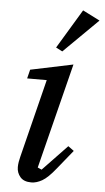

<svg xmlns="http://www.w3.org/2000/svg" viewBox="-55 -811 471 859"><g transform="rotate(5 180.0 -381.5)"><path d="M119 12Q85 12 69 -7Q53 -26 53 -51Q53 -62 55 -74.5Q57 -87 60 -98L148 -450H60L70 -490L261 -530L142 -57L160 -49L270 -164L296 -145L228 -61Q193 -17 167.5 -2.5Q142 12 119 12ZM177 -599 283 -775 360 -736 206 -584Z"/></g></svg>

Font: IBM Plex Serif Text
Style: Italic
Weight: 450
Italic angle: -14°
Designer: Mike Abbink, Paul van der Laan, Pieter van Rosmalen
Foundry: Bold Monday
Version: Version 3.001